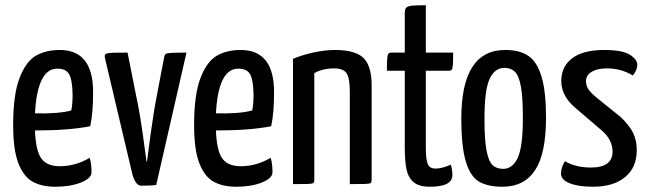

<svg xmlns="http://www.w3.org/2000/svg" viewBox="-20 -700 2469 730"><path d="M321 -100Q328 -78 328 -45Q328 -22 287.5 -6Q247 10 190 10Q139 10 104.5 -9Q70 -28 50 -79Q30 -130 30 -224Q30 -341 54.5 -404Q79 -467 117 -488.5Q155 -510 207 -510Q334 -510 334 -350Q334 -270 323 -220Q242 -204 113 -204Q116 -126 137.5 -97Q159 -68 207 -68Q267 -68 321 -100ZM113 -269Q204 -267 251 -280Q256 -303 256 -340Q255 -396 243 -417.5Q231 -439 198 -439Q122 -439 113 -269Z M378 -486Q378 -493 384.5 -496Q391 -499 412.5 -499.5Q434 -500 465 -500L497 -339Q511 -274 522.5 -192.5Q534 -111 537 -86H539Q542 -111 553 -192.5Q564 -274 577 -340L604 -482Q606 -492 610 -495Q614 -498 634.5 -499Q655 -500 689 -500L574 3Q559 6 517 6Q494 6 482 -43L380 -475Q378 -485 378 -486Z M1009 -100Q1016 -78 1016 -45Q1016 -22 975.5 -6Q935 10 878 10Q827 10 792.5 -9Q758 -28 738 -79Q718 -130 718 -224Q718 -341 742.5 -404Q767 -467 805 -488.5Q843 -510 895 -510Q1022 -510 1022 -350Q1022 -270 1011 -220Q930 -204 801 -204Q804 -126 825.5 -97Q847 -68 895 -68Q955 -68 1009 -100ZM801 -269Q892 -267 939 -280Q944 -303 944 -340Q943 -396 931 -417.5Q919 -439 886 -439Q810 -439 801 -269Z M1253 -510Q1331 -510 1362 -479.5Q1393 -449 1393 -376V-16Q1393 -7 1389 -4Q1385 -1 1364.5 -0.5Q1344 0 1310 0V-352Q1310 -402 1298 -421Q1286 -440 1250 -440Q1207 -440 1175 -422V-16Q1175 -7 1171 -4Q1167 -1 1147 -0.5Q1127 0 1094 0V-476Q1125 -490 1170 -500Q1215 -510 1253 -510Z M1468 -500H1519V-652Q1519 -666 1525.5 -671.5Q1532 -677 1546.5 -678.5Q1561 -680 1599 -680V-500H1703Q1703 -473 1702 -456Q1701 -439 1697.5 -435Q1694 -431 1686 -431H1599V-139Q1599 -98 1605.5 -78.5Q1612 -59 1636 -59Q1661 -59 1694 -74Q1700 -54 1700 -34Q1700 10 1614 10Q1573 10 1552.5 -7.5Q1532 -25 1525.5 -56.5Q1519 -88 1519 -139V-431H1451Q1451 -458 1452 -474.5Q1453 -491 1456.5 -495.5Q1460 -500 1468 -500Z M1901 -510Q1956 -510 1989 -487.5Q2022 -465 2039 -408.5Q2056 -352 2056 -252Q2056 -116 2014.5 -53Q1973 10 1891 10Q1835 10 1802 -9Q1769 -28 1751.5 -84.5Q1734 -141 1734 -250Q1734 -510 1901 -510ZM1893 -58Q1929 -58 1948.5 -100Q1968 -142 1968 -252Q1968 -330 1960.5 -371Q1953 -412 1938 -427Q1923 -442 1898 -442Q1861 -442 1841.5 -400Q1822 -358 1822 -248Q1822 -168 1830 -127Q1838 -86 1853 -72Q1868 -58 1893 -58Z M2114 -392Q2114 -447 2155.5 -478.5Q2197 -510 2278 -510Q2346 -510 2374.5 -492Q2403 -474 2403 -454Q2403 -433 2386 -413Q2342 -440 2287 -440Q2251 -440 2229.5 -427Q2208 -414 2208 -391Q2208 -376 2216 -362.5Q2224 -349 2248 -329L2341 -254Q2374 -222 2387.5 -194Q2401 -166 2401 -129Q2401 -63 2356.5 -26.5Q2312 10 2235 10Q2180 10 2146.5 -3Q2113 -16 2113 -40Q2113 -64 2128 -87Q2169 -63 2227 -63Q2309 -63 2309 -124Q2309 -168 2269 -203L2172 -286Q2114 -333 2114 -392Z"/></svg>

Font: Yanone Kaffeesatz
Style: Regular
Weight: 400
Designer: Yanone (Cyrillic: Daniel Pouzeot & Huerta Tipografica)
Foundry: Yanone
Version: Version 1.100;PS 001.100;hotconv 1.0.70;makeotf.lib2.5.58329